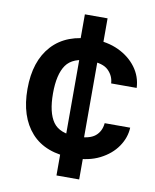

<svg xmlns="http://www.w3.org/2000/svg" viewBox="-82 -686 683 847"><g transform="rotate(10 259.5 -262.0)"><path d="M229.3 -623H331V-502.7L320 -495.7V-15.7L331 -9.7V98.7H229.3V-11.7L239.7 -18.7V-495.7L229.3 -502.7ZM288.3 10Q163.3 10 100.2 -60.5Q37 -131 37 -255.3Q37 -380.3 101.5 -450.7Q166 -521 286.3 -521Q349.7 -521 399.2 -497.7Q448.7 -474.3 478.5 -434.2Q508.3 -394 510.7 -343H396.3Q394.7 -376.3 370 -400.7Q345.3 -425 287.3 -425Q210.3 -425 180.8 -382.8Q151.3 -340.7 151.3 -255.3Q151.3 -169.7 180.8 -127.8Q210.3 -86 287.3 -86Q344 -86 369.7 -107Q395.3 -128 398.7 -165.3H513Q511 -120 483.5 -80Q456 -40 406.7 -15Q357.3 10 288.3 10Z"/></g></svg>

Font: 42dot Sans Light
Style: Regular
Weight: 300
Designer: 42dot
Version: Version 1.000